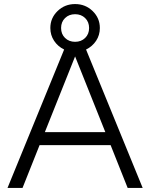

<svg xmlns="http://www.w3.org/2000/svg" viewBox="-20 -926 740 946"><path d="M525 -211H175L91 0H17L296 -682Q265 -697 246.5 -725Q228 -753 228 -788Q228 -837 263.5 -871.5Q299 -906 350 -906Q401 -906 436.5 -871.5Q472 -837 472 -788Q472 -753 453.5 -725Q435 -697 404 -682L683 0H609ZM499 -275 350 -648 201 -275ZM350 -720Q380 -720 399.5 -739Q419 -758 419 -788Q419 -818 399.5 -837Q380 -856 350 -856Q320 -856 300.5 -837Q281 -818 281 -788Q281 -758 300.5 -739Q320 -720 350 -720Z"/></svg>

Font: Aspekta 300
Style: Regular
Weight: 300
Designer: Ivo Dolenc
Version: Version 2.000